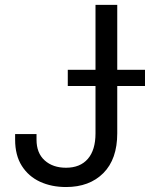

<svg xmlns="http://www.w3.org/2000/svg" viewBox="-20 -747 607 777"><path d="M366.5 -727.3H454.5V-207.4Q454.5 -103 398.3 -46.5Q342 9.9 247.2 9.9Q188.6 9.9 142 -11.5Q95.5 -33 68.4 -75.6Q41.2 -118.3 41.2 -181.8V-204.5H127.8V-181.8Q127.8 -127.5 160.9 -97.8Q193.9 -68.2 247.2 -68.2Q304.3 -68.2 335.4 -104Q366.5 -139.9 366.5 -207.4ZM254.3 -399.1V-464.5H566.8V-399.1Z"/></svg>

Font: Inter Zeller
Style: Regular
Weight: 400
Designer: Rasmus Andersson; Joe Bland
Foundry: zeller
Version: Version 3.015;git-dec3a8cb1